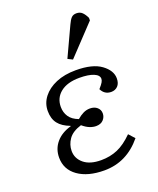

<svg xmlns="http://www.w3.org/2000/svg" viewBox="-148 -881 810 984"><g transform="rotate(-20 257.0 -389.0)"><path d="M250 14Q160 14 106.5 -24Q53 -62 53 -127Q53 -174 82 -208.5Q111 -243 164 -258V-260Q121 -276 100.5 -302.5Q80 -329 80 -371Q80 -413 106 -446.5Q132 -480 178 -499.5Q224 -519 286 -519Q377 -519 423.5 -485Q470 -451 470 -408Q470 -381 456 -366.5Q442 -352 420 -352Q384 -352 367 -386Q384 -405 389.5 -415Q395 -425 395 -433Q395 -453 367 -464.5Q339 -476 290 -476Q224 -476 187 -446.5Q150 -417 150 -368Q150 -338 165.5 -314.5Q181 -291 216 -278Q233 -293 250.5 -301.5Q268 -310 287 -310Q311 -310 326 -297Q341 -284 341 -264Q341 -244 327 -229Q313 -214 287 -214Q271 -214 253 -221Q235 -228 215 -245Q166 -230 145.5 -200.5Q125 -171 125 -137Q125 -96 158 -68.5Q191 -41 252 -41Q301 -41 342 -58.5Q383 -76 426 -119L455 -87Q372 14 250 14ZM292 -575 266 -588 341 -749Q351 -771 361 -781.5Q371 -792 389 -792Q408 -792 420 -780.5Q432 -769 442 -748V-734Z"/></g></svg>

Font: Literata 12pt Light
Style: Italic
Weight: 300
Italic angle: -2°
Designer: Latin by Veronika Burian and Jose Scaglione. Greek by Irene Vlachou. Cyrillic by Vera Evstafieva
Foundry: TypeTogether
Version: Version 3.002